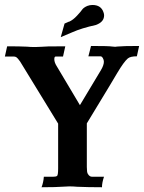

<svg xmlns="http://www.w3.org/2000/svg" viewBox="-41 -766 590 787"><path d="M377 1.5Q320.3 1.5 274.4 -0.5Q259.8 -2 242.7 -2Q231.4 -2 222.2 -1Q188.5 1.5 129.4 1.5Q137.2 -19.5 138.7 -41.5H175.8Q188.5 -41.5 192.9 -44.9Q197.3 -48.3 197.3 -76.2V-259.3L41.5 -513.7Q31.2 -528.3 26.4 -531.2Q21.5 -534.2 16.6 -534.2H-21L-11.7 -576.2Q38.6 -576.2 69.8 -574.7Q82 -573.2 103 -573.2Q117.2 -573.2 128.2 -574.2Q139.2 -575.2 156.7 -575.7Q174.3 -576.2 226.6 -576.2L217.3 -534.2H187Q181.6 -534.2 181.6 -522.9Q181.6 -509.8 192.4 -493.2L286.6 -335L373 -479Q384.8 -499 384.8 -513.2Q384.8 -520.5 380.6 -527.8Q376.5 -535.2 370.6 -535.2H321.3Q325.7 -551.3 326.9 -556.9Q328.1 -562.5 332 -577.6Q405.8 -577.6 418.9 -575.2Q425.3 -574.2 431.2 -574.2Q435.1 -574.2 439.5 -575.2Q462.9 -577.6 529.3 -577.6L520 -535.2Q493.2 -535.2 482.9 -526.4Q466.8 -512.7 439.5 -466.8Q438 -462.9 314.9 -260.3V-81.5Q314.9 -59.6 318.8 -53.7Q325.7 -41.5 336.4 -41.5H385.3Q377 -17.1 377 1.5ZM208 -613.8 223.6 -669.4Q234.9 -673.8 237.5 -675.5Q240.2 -677.2 242.7 -677.2Q258.3 -684.1 274.7 -701.7Q291 -719.2 295.4 -726.1Q301.3 -734.9 316.9 -741.7Q327.1 -745.6 337.9 -745.6Q373.5 -745.6 383.3 -715.3Q385.7 -709 385.7 -703.1Q385.7 -678.7 358.9 -666.5L352.1 -663.6Q293.9 -650.9 255.4 -633.8Z"/></svg>

Font: Quaaykop
Style: Bold
Weight: 700
Designer: Tup Wanders
Foundry: Free font, DO NOT SELL
Version: Version 1.00;July 31, 2023;FontCreator 11.5.0.2430 64-bit